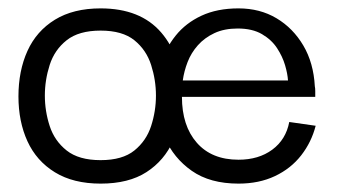

<svg xmlns="http://www.w3.org/2000/svg" viewBox="-20 -428 807 458"><path d="M220 10Q155 10 111 -17Q67 -44 45.5 -91Q24 -138 24 -198Q24 -259 45.5 -306.5Q67 -354 111 -381Q155 -408 220 -408Q315 -408 364.5 -350.5Q414 -293 414 -198Q414 -139 393 -92Q372 -45 329.5 -17.5Q287 10 220 10ZM220 -46Q272 -46 300.5 -69Q329 -92 340.5 -127.5Q352 -163 352 -200Q352 -237 340.5 -273Q329 -309 300.5 -332Q272 -355 220 -355Q168 -355 139 -332Q110 -309 98.5 -273Q87 -237 87 -200Q87 -163 98.5 -127.5Q110 -92 139 -69Q168 -46 220 -46ZM549 10Q481 10 437.5 -20.5Q394 -51 373 -99.5Q352 -148 352 -200Q352 -239 363.5 -276Q375 -313 399 -343Q423 -373 460.5 -390.5Q498 -408 549 -408Q600 -408 639.5 -384.5Q679 -361 703.5 -319.5Q728 -278 731 -222Q732 -218 732 -210.5Q732 -203 732 -197H414Q414 -128 449.5 -87.5Q485 -47 549 -47Q597 -47 629.5 -71Q662 -95 670 -137L733 -128Q723 -89 698.5 -57.5Q674 -26 636 -8Q598 10 549 10ZM416 -236H667Q666 -252 660 -272.5Q654 -293 641 -313Q628 -333 605 -346.5Q582 -360 547 -360Q515 -360 491.5 -349Q468 -338 452 -320Q436 -302 427.5 -280Q419 -258 416 -236Z"/></svg>

Font: Darker Grotesque Medium
Style: Regular
Weight: 500
Designer: Gabriel Lam
Foundry: TypeRant
Version: Version 1.000;gftools[0.9.28]